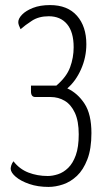

<svg xmlns="http://www.w3.org/2000/svg" viewBox="-20 -728 406 756"><path d="M171 8Q129 8 95.5 -3.5Q62 -15 42.5 -31.5Q23 -48 22 -63Q22 -69 24.5 -77Q27 -85 33 -93Q57 -62 92 -48.5Q127 -35 168 -35Q187 -35 208.5 -42Q230 -49 248.5 -67Q267 -85 278.5 -117Q290 -149 290 -199Q290 -251 275 -283.5Q260 -316 235 -331Q210 -346 179 -346H119Q102 -346 102 -368V-391H202Q242 -425 256 -463Q270 -501 270 -542Q270 -602 244 -633Q218 -664 172 -664Q133 -664 106 -646.5Q79 -629 61 -613Q57 -621 54.5 -628Q52 -635 52 -641Q52 -655 67 -670.5Q82 -686 110 -697Q138 -708 177 -708Q246 -708 283 -666Q320 -624 320 -554Q320 -502 299 -455Q278 -408 245 -380Q286 -361 313 -319.5Q340 -278 340 -204Q340 -142 324 -100.5Q308 -59 283 -35.5Q258 -12 228.5 -2Q199 8 171 8Z"/></svg>

Font: Yanone Kaffeesatz Light
Style: Regular
Weight: 300
Designer: Yanone (Cyrillic: Daniel Pouzeot, Huerta Tipografica, and Cyreal)
Foundry: Yanone
Version: Version 2.003